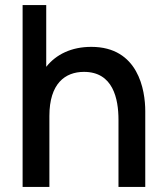

<svg xmlns="http://www.w3.org/2000/svg" viewBox="-20 -740 655 760"><path d="M175.5 0V-281C175.5 -409 237.5 -455.5 312.5 -455.5C427.5 -455.5 449 -349.5 449 -265.5V0H555V-300C555 -383.5 527.5 -554.5 341.5 -554.5C263 -554.5 202.5 -525 163 -475.5V-720H69.5V0Z"/></svg>

Font: Manrope SemiBold
Style: Regular
Weight: 600
Designer: Mikhail Sharanda
Foundry: Mikhail Sharanda
Version: Version 4.505